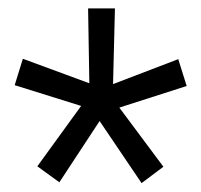

<svg xmlns="http://www.w3.org/2000/svg" viewBox="-20 -731 468 447"><path d="M66.9 -343.8 168.9 -484.4 14.2 -532.7 33.2 -594.2 188 -537.1 185.1 -711.4H247.6L243.2 -535.2L395 -593.3L414.6 -530.8L257.8 -480.5L360.4 -342.8L309.6 -304.7L211.9 -449.2L118.2 -306.6Z"/></svg>

Font: Vazirmatn FD Light
Style: Regular
Weight: 300
Designer: Saber Rastikerdar
Foundry: Saber Rastikerdar
Version: Version 33.003